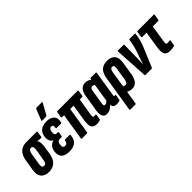

<svg xmlns="http://www.w3.org/2000/svg" viewBox="39 -1559 2578 2578"><g transform="rotate(-45 1328.0 -270.0)"><path d="M162 6Q85 6 48 -39.5Q11 -85 25 -168L51 -327Q64 -409 109.5 -451.5Q155 -494 225 -494H424Q435 -494 433 -483L421 -404Q420 -391 409 -392L342 -399V-397Q354 -384 359.5 -354.5Q365 -325 358 -284L339 -162Q311 6 162 6ZM174 -99Q194 -99 205.5 -113.5Q217 -128 222 -164L249 -327Q253 -355 249 -370Q245 -385 235 -395H216Q177 -395 167 -325L141 -166Q136 -131 143.5 -115Q151 -99 174 -99Z M550 6Q405 6 405 -111Q405 -164 429.5 -202Q454 -240 501 -252L502 -255Q477 -267 464.5 -290.5Q452 -314 452 -345Q452 -417 493 -458.5Q534 -500 615 -500Q692 -500 727.5 -461.5Q763 -423 747 -354Q744 -340 734 -340H648Q638 -340 640 -353Q646 -377 639.5 -391Q633 -405 613 -405Q587 -405 576.5 -383Q566 -361 566 -328Q566 -288 599 -288H622Q632 -288 631 -276L621 -217Q620 -206 610 -206H580Q550 -206 537 -185Q524 -164 524 -130Q524 -89 560 -89Q606 -89 611 -140Q611 -151 622 -151H709Q717 -151 716 -137Q711 -67 670.5 -30.5Q630 6 550 6ZM584 -547Q571 -547 578 -562L637 -712Q642 -725 657 -725H751Q758 -725 759.5 -720Q761 -715 757 -709L674 -559Q667 -547 652 -547Z M1067 6Q1018 6 995 -26.5Q972 -59 985 -148L1023 -391H959L899 -12Q897 0 886 0H790Q780 0 782 -12L842 -391H802Q792 -391 794 -403L807 -482Q809 -494 818 -494H1204Q1213 -494 1212 -482L1199 -403Q1197 -391 1187 -391H1141L1099 -134Q1096 -111 1101 -102.5Q1106 -94 1119 -94Q1132 -94 1146 -97Q1156 -100 1154 -88L1143 -16Q1141 -5 1133 -3Q1100 6 1067 6Z M1264 6Q1172 6 1193 -133L1230 -361Q1241 -434 1271.5 -467Q1302 -500 1353 -500Q1400 -500 1438 -468L1440 -482Q1442 -494 1452 -494H1547Q1557 -494 1555 -482L1498 -119Q1494 -94 1508 -94Q1511 -94 1514.5 -95Q1518 -96 1521 -96Q1528 -99 1527 -91L1514 -14Q1513 -4 1503 -1Q1473 6 1446 6Q1383 6 1379 -53Q1324 6 1264 6ZM1312 -145Q1308 -120 1313 -109.5Q1318 -99 1333 -99Q1355 -99 1382 -127L1423 -386Q1404 -400 1386 -400Q1370 -400 1360 -389.5Q1350 -379 1346 -353Z M1524 185Q1514 185 1516 173L1596 -334Q1610 -422 1651 -461Q1692 -500 1766 -500Q1841 -500 1878 -457.5Q1915 -415 1900 -324L1873 -150Q1848 6 1745 6Q1705 6 1663 -14L1633 173Q1632 185 1621 185ZM1713 -336 1677 -104Q1685 -100 1694.5 -97Q1704 -94 1713 -94Q1730 -94 1741 -107.5Q1752 -121 1757 -153L1786 -336Q1795 -395 1758 -395Q1723 -395 1713 -336Z M1997 0Q1988 0 1988 -9L1960 -481Q1959 -494 1969 -494H2075Q2085 -494 2084 -484L2079 -231Q2078 -178 2074 -123H2075Q2084 -151 2093 -178Q2102 -205 2111 -233L2134 -296Q2146 -333 2155 -365Q2164 -397 2170 -434L2178 -482Q2179 -494 2188 -494H2287Q2297 -494 2294 -482L2288 -440Q2281 -397 2267 -353Q2253 -309 2233 -261L2127 -9Q2124 0 2116 0Z M2459 6Q2405 6 2381.5 -27Q2358 -60 2371 -146L2409 -391H2326Q2315 -391 2317 -403L2330 -482Q2332 -494 2341 -494H2648Q2657 -494 2656 -482L2643 -403Q2641 -391 2632 -391H2527L2488 -138Q2483 -112 2489.5 -103Q2496 -94 2514 -94Q2537 -94 2555 -98Q2565 -100 2562 -90L2551 -16Q2549 -6 2541 -3Q2526 1 2505 3.5Q2484 6 2459 6Z"/></g></svg>

Font: Sofia Sans Extra Condensed ExtraBold
Style: Italic
Weight: 800
Italic angle: -9°
Designer: Botio Nikoltchev, Ani Petrova
Foundry: lettersoup
Version: Version 4.101; ttfautohint (v1.8.4.7-5d5b)